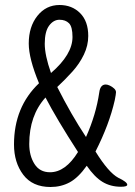

<svg xmlns="http://www.w3.org/2000/svg" viewBox="-20 -731 540 768"><path d="M182 17Q110 17 73 -32Q36 -81 36 -153Q36 -303 136 -398Q95 -497 95 -557Q95 -624 129.5 -667.5Q164 -711 218 -711Q268 -711 300.5 -678.5Q333 -646 333 -587Q333 -549 315.5 -512.5Q298 -476 269.5 -444.5Q241 -413 209 -383Q265 -272 324 -183Q364 -272 377 -361Q381 -393 403 -393Q410 -393 419.5 -388.5Q429 -384 436.5 -377Q444 -370 444 -362Q444 -355 439 -330Q417 -233 362 -125Q414 -41 453 -20Q489 -3 489 8Q489 16 464 16Q422 16 390 -3.5Q358 -23 327 -68Q293 -20 258.5 -1.5Q224 17 182 17ZM180 -42Q242 -42 292 -123Q206 -256 162 -341Q97 -269 97 -155Q97 -108 118 -75Q139 -42 180 -42ZM184 -439Q270 -513 270 -583Q270 -624 256 -638Q242 -652 218 -652Q194 -652 176.5 -628.5Q159 -605 159 -556Q159 -510 184 -439Z"/></svg>

Font: LXGW WenKai Mono TC
Style: Regular
Weight: 400
Designer: LXGW / Fontworks Inc.
Foundry: LXGW / Fontworks Inc.
Version: Version 1.330